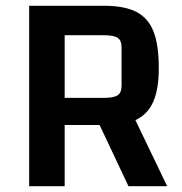

<svg xmlns="http://www.w3.org/2000/svg" viewBox="-20 -645 630 665"><path d="M425 0 325 -212H204V0H81V-625H340Q411 -625 452 -604Q493 -583 511.5 -536.5Q530 -490 530 -409Q530 -336 510.5 -292Q491 -248 449 -229L559 0ZM204 -306H339Q374 -306 387.5 -315Q401 -324 401 -348V-481Q401 -505 387.5 -514Q374 -523 339 -523H204Z"/></svg>

Font: Changa Medium
Style: Regular
Weight: 500
Designer: Eduardo Rodriguez Tunni
Foundry: Eduardo Rodriguez Tunni
Version: Version 2.002; ttfautohint (v1.5) -l 8 -r 50 -G 150 -x 14 -H